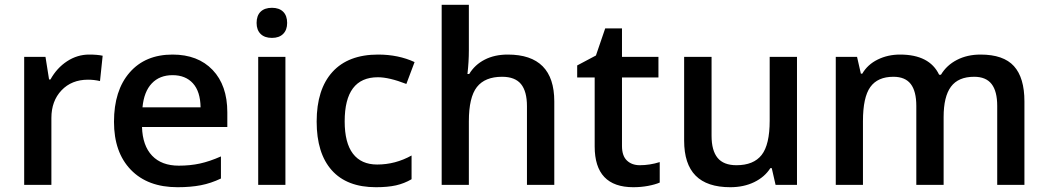

<svg xmlns="http://www.w3.org/2000/svg" viewBox="-20 -780 4420 810"><path d="M356 -549.8Q390.6 -549.8 413.1 -544.9L401.9 -438Q377.4 -443.8 351.1 -443.8Q282.2 -443.8 239.5 -398.9Q196.8 -354 196.8 -282.2V0H82V-540H171.9L187 -444.8H192.9Q219.7 -493.2 262.9 -521.5Q306.2 -549.8 356 -549.8Z M729 9.8Q603 9.8 532 -63.7Q460.9 -137.2 460.9 -266.1Q460.9 -398.4 526.9 -474.1Q592.8 -549.8 708 -549.8Q814.9 -549.8 877 -484.9Q939 -419.9 939 -306.2V-244.1H579.1Q581.5 -165.5 621.6 -123.3Q661.6 -81.1 734.4 -81.1Q782.2 -81.1 823.5 -90.1Q864.7 -99.1 912.1 -120.1V-26.9Q870.1 -6.8 827.1 1.5Q784.2 9.8 729 9.8ZM708 -462.9Q653.3 -462.9 620.4 -428.2Q587.4 -393.6 581.1 -327.1H826.2Q825.2 -394 793.9 -428.5Q762.7 -462.9 708 -462.9Z M1184.1 0H1069.3V-540H1184.1ZM1062.5 -683.1Q1062.5 -713.9 1079.3 -730.5Q1096.2 -747.1 1127.4 -747.1Q1157.7 -747.1 1174.6 -730.5Q1191.4 -713.9 1191.4 -683.1Q1191.4 -653.8 1174.6 -637Q1157.7 -620.1 1127.4 -620.1Q1096.2 -620.1 1079.3 -637Q1062.5 -653.8 1062.5 -683.1Z M1565.9 9.8Q1443.4 9.8 1379.6 -61.8Q1315.9 -133.3 1315.9 -267.1Q1315.9 -403.3 1382.6 -476.6Q1449.2 -549.8 1575.2 -549.8Q1660.6 -549.8 1729 -518.1L1694.3 -425.8Q1621.6 -454.1 1574.2 -454.1Q1434.1 -454.1 1434.1 -268.1Q1434.1 -177.2 1469 -131.6Q1503.9 -85.9 1571.3 -85.9Q1647.9 -85.9 1716.3 -124V-23.9Q1685.5 -5.9 1650.6 2Q1615.7 9.8 1565.9 9.8Z M2318.4 0H2203.1V-332Q2203.1 -394.5 2178 -425.3Q2152.8 -456.1 2098.1 -456.1Q2025.9 -456.1 1991.9 -412.8Q1958 -369.6 1958 -268.1V0H1843.3V-759.8H1958V-566.9Q1958 -520.5 1952.1 -467.8H1959.5Q1982.9 -506.8 2024.7 -528.3Q2066.4 -549.8 2122.1 -549.8Q2318.4 -549.8 2318.4 -352.1Z M2679.2 -83Q2721.2 -83 2763.2 -96.2V-9.8Q2744.1 -1.5 2714.1 4.2Q2684.1 9.8 2651.9 9.8Q2488.8 9.8 2488.8 -162.1V-453.1H2415V-503.9L2494.1 -545.9L2533.2 -660.2H2604V-540H2757.8V-453.1H2604V-164.1Q2604 -122.6 2624.8 -102.8Q2645.5 -83 2679.2 -83Z M3252 0 3235.8 -70.8H3230Q3206.1 -33.2 3161.9 -11.7Q3117.7 9.8 3061 9.8Q2962.9 9.8 2914.6 -39.1Q2866.2 -87.9 2866.2 -187V-540H2981.9V-207Q2981.9 -145 3007.3 -114Q3032.7 -83 3086.9 -83Q3159.2 -83 3193.1 -126.2Q3227.1 -169.4 3227.1 -271V-540H3342.3V0Z M3960.9 0H3845.7V-333Q3845.7 -395 3822.3 -425.5Q3798.8 -456.1 3749 -456.1Q3682.6 -456.1 3651.6 -412.8Q3620.6 -369.6 3620.6 -269V0H3505.9V-540H3595.7L3611.8 -469.2H3617.7Q3640.1 -507.8 3682.9 -528.8Q3725.6 -549.8 3776.9 -549.8Q3901.4 -549.8 3941.9 -464.8H3949.7Q3973.6 -504.9 4017.1 -527.3Q4060.5 -549.8 4116.7 -549.8Q4213.4 -549.8 4257.6 -501Q4301.8 -452.1 4301.8 -352.1V0H4187V-333Q4187 -395 4163.3 -425.5Q4139.6 -456.1 4089.8 -456.1Q4022.9 -456.1 3991.9 -414.3Q3960.9 -372.6 3960.9 -286.1Z"/></svg>

Font: Sahel SemiBold FD
Style: SemiBold-FD
Weight: 600
Foundry: Saber Rastikerdar (saber.rastikerdar@gmail.com)
Version: Version 3.3.0